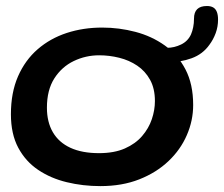

<svg xmlns="http://www.w3.org/2000/svg" viewBox="-20 -596 749 642"><path d="M315.7 26.3Q257.2 26.3 203.5 13.3Q149.8 0.4 107.7 -27.9Q65.5 -56.2 41 -102.1Q16.5 -148 16.5 -214Q16.5 -286.5 40.3 -340.8Q64.1 -395.1 106 -431.4Q147.9 -467.7 203.2 -485.8Q258.6 -503.8 321.5 -503.8Q378.6 -503.8 433 -489.4Q487.3 -475.1 530.9 -444.1Q574.5 -413.2 600.2 -363.9Q625.9 -314.6 625.9 -244.9Q625.9 -192.7 604.7 -144.1Q583.6 -95.4 543.3 -57.2Q503 -18.9 445.7 3.7Q388.4 26.3 315.7 26.3ZM311.1 -83.9Q361.9 -83.9 397.5 -99.6Q433.1 -115.3 455.2 -141.1Q477.4 -166.9 487.7 -197.5Q498 -228.1 498 -258.1Q498 -300 481.8 -329.2Q465.7 -358.4 438.8 -376.5Q411.9 -394.6 378.9 -402.8Q345.9 -411.1 311.6 -411.1Q266.6 -411.1 226.6 -391.9Q186.6 -372.7 161.7 -333.9Q136.9 -295.1 136.9 -235.9Q136.9 -187.9 156.8 -153.8Q176.7 -119.7 215.5 -101.8Q254.3 -83.9 311.1 -83.9ZM538.9 -387.6Q527.4 -387.6 519.8 -393.6Q512.1 -399.6 512.1 -412.6Q512.1 -420.5 517.4 -428.3Q522.8 -436.1 538.3 -436.1Q562.6 -436.1 585.5 -447.2Q608.4 -458.3 618.7 -481.1Q623.4 -491.9 626 -505.1Q628.7 -518.2 628.7 -533.9Q628.7 -554.7 639.3 -565.3Q649.9 -575.9 672.1 -575.9Q684.6 -575.9 692.8 -571.2Q700.9 -566.6 705 -556.4Q709.1 -546.2 709.1 -530.4Q709.1 -506.7 701.2 -485.2Q693.2 -463.6 680.3 -446.4Q658.1 -414.8 620.6 -401.2Q583.1 -387.6 538.9 -387.6Z"/></svg>

Font: Gluten Thin
Style: Regular
Weight: 100
Designer: Tyler Finck
Foundry: Etcetera Type Company
Version: Version 1.300